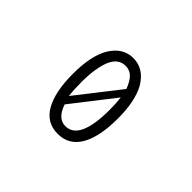

<svg xmlns="http://www.w3.org/2000/svg" viewBox="-53 -31 189 189"><g transform="rotate(45 41.0 63.5)"><path d="M41 10.7Q55.7 10.7 64.5 25.4Q72.3 39.1 72.3 63.5Q72.3 88.9 64.5 102.5Q56.6 116.2 41 116.2Q25.4 116.2 17.6 102.5Q9.8 88.9 9.8 63.5Q9.8 39.1 17.6 25.4Q26.4 10.7 41 10.7ZM41 21.5Q31.2 21.5 26.4 32.2Q21.5 43.9 21.5 63.5Q21.5 74.2 22.5 82L57.6 37.1Q54.7 29.3 50.8 25.4Q46.9 21.5 41 21.5ZM41 105.5Q50.8 105.5 55.7 94.7Q60.5 84 60.5 63.5Q60.5 53.7 59.6 46.9L25.4 90.8Q30.3 105.5 41 105.5Z"/></g></svg>

Font: Libre Barcode EAN13 Text
Style: Regular
Weight: 400
Version: Version 1.008; ttfautohint (v1.8.3)